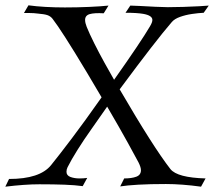

<svg xmlns="http://www.w3.org/2000/svg" viewBox="-41 -694 826 722"><path d="M-21 8 -7 -21Q109 -21 151 -73Q181 -110 229 -173.5Q277 -237 341 -328Q283 -427 242 -493.5Q201 -560 177 -595Q164 -614 156.5 -623.5Q149 -633 137.5 -637Q126 -641 101 -643Q86 -645 71.5 -645Q57 -645 49 -645L66 -674Q95 -670 130.5 -668Q166 -666 203 -666Q249 -666 294 -668Q339 -670 367 -673L349 -644Q314 -646 296.5 -641Q279 -636 279 -619Q279 -608 285 -593Q295 -568 313.5 -531Q332 -494 352.5 -457Q373 -420 388 -394Q489 -537 523 -595Q532 -610 532 -619Q532 -636 497 -642Q485 -644 468.5 -645Q452 -646 431 -646L449 -673Q459 -673 486.5 -671.5Q514 -670 543.5 -668.5Q573 -667 590 -667Q615 -667 647.5 -668Q680 -669 707.5 -670.5Q735 -672 744 -673L725 -646Q705 -645 681 -641.5Q657 -638 636 -630.5Q615 -623 605 -611Q546 -543 409 -358Q536 -140 600 -58Q626 -26 732 -23L715 8Q679 3 645.5 0.5Q612 -2 583 -2Q522 -2 479 0.5Q436 3 411 7L426 -23Q454 -23 471.5 -29.5Q489 -36 489 -54Q489 -65 480 -83Q470 -102 440 -156.5Q410 -211 362 -293Q333 -251 303.5 -209.5Q274 -168 250.5 -130.5Q227 -93 213 -65Q209 -57 209 -48Q209 -34 224 -28.5Q239 -23 258 -23Q266 -23 273 -23.5Q280 -24 287 -25L270 6Q242 2 201.5 0.5Q161 -1 107 -1Q53 -1 -21 8Z"/></svg>

Font: Luxurious Roman
Style: Regular
Weight: 400
Designer: Robert E. Leuschke
Foundry: Robert E. Leuschke
Version: Version 1.010; ttfautohint (v1.8.3)